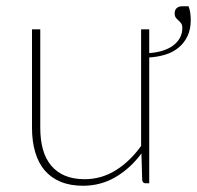

<svg xmlns="http://www.w3.org/2000/svg" viewBox="-20 -587 632 615"><path d="M109 -493V-177.5Q109 -139 117.5 -108.5Q126 -78 143.8 -56.8Q161.5 -35.5 188.2 -24.2Q215 -13 251 -13Q304.5 -13 350.2 -41.2Q396 -69.5 432 -119.5V-493H458V-417Q481 -418.5 500.5 -424.5Q520 -430.5 534 -440.8Q548 -451 556 -465.2Q564 -479.5 564 -497.5Q564 -507 560.2 -512.2Q556.5 -517.5 551.8 -521.5Q547 -525.5 543.2 -530.5Q539.5 -535.5 539.5 -544Q539.5 -555.5 546.2 -561.2Q553 -567 564.5 -567H584Q588 -556.5 589.5 -545.2Q591 -534 591 -523Q591 -492.5 580.2 -470.5Q569.5 -448.5 551.2 -433.8Q533 -419 508.8 -411.8Q484.5 -404.5 458 -403V0H446Q437 0 435.5 -10L433 -95.5Q398 -48 350.5 -20Q303 8 246 8Q205 8 174.2 -4.8Q143.5 -17.5 123.2 -41.2Q103 -65 92.8 -99.5Q82.5 -134 82.5 -177.5V-493Z"/></svg>

Font: Lato Thin
Style: Regular
Weight: 200
Designer: Lukasz Dziedzic
Foundry: tyPoland Lukasz Dziedzic
Version: Version 2.007; 2014-02-27